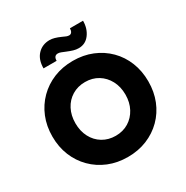

<svg xmlns="http://www.w3.org/2000/svg" viewBox="-203 -1079 1218 1257"><g transform="rotate(-30 406.0 -450.0)"><path d="M406 10Q327 10 261 -17Q195 -44 146 -93Q97 -142 70 -208Q43 -274 43 -353Q43 -432 70 -498Q97 -564 146 -613Q195 -662 261 -689Q327 -716 406 -716Q485 -716 551 -689Q617 -662 666 -613Q715 -564 741.5 -497.5Q768 -431 768 -353Q768 -274 741.5 -208Q715 -142 666 -93Q617 -44 551 -17Q485 10 406 10ZM406 -150Q461 -150 503.5 -176Q546 -202 570.5 -248Q595 -294 595 -353Q595 -412 570.5 -458Q546 -504 503.5 -530Q461 -556 406 -556Q351 -556 308 -530Q265 -504 241 -458Q217 -412 217 -353Q217 -294 241 -248Q265 -202 308 -176Q351 -150 406 -150ZM483 -768Q463 -768 443 -774Q423 -780 399 -790Q380 -798 368 -802.5Q356 -807 346 -807Q315 -807 315 -769H216Q216 -835 251.5 -872.5Q287 -910 343 -910Q374 -910 423 -888Q439 -880 450 -876Q461 -872 470 -872Q483 -872 490 -882.5Q497 -893 497 -910H596Q596 -851 565 -809.5Q534 -768 483 -768Z"/></g></svg>

Font: Lexend Deca
Style: Bold
Weight: 700
Designer: Bonnie Shaver-Troup, Thomas Jockin
Foundry: Lexend
Version: Version 1.008; ttfautohint (v1.8.4.7-5d5b)